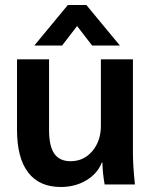

<svg xmlns="http://www.w3.org/2000/svg" viewBox="-20 -737 601 767"><path d="M48 0ZM48 -218V-500H176V-217Q176 -153 197 -123Q218 -93 262 -93Q315 -93 349 -133.5Q383 -174 383 -234V-500H511V-127Q511 -76 519 0H398Q390 -45 389 -88H387Q369 -43 324.5 -16.5Q280 10 223 10Q137 10 92.5 -48Q48 -106 48 -218ZM251 -717H325L459 -555H348L288 -633L228 -555H117Z"/></svg>

Font: Sarabun
Style: Bold
Weight: 700
Designer: Suppakit Chalermlarp | Katatrad Co.,Ltd.
Foundry: Cadson Demak Co.,Ltd.
Version: Version 1.000; ttfautohint (v1.6)